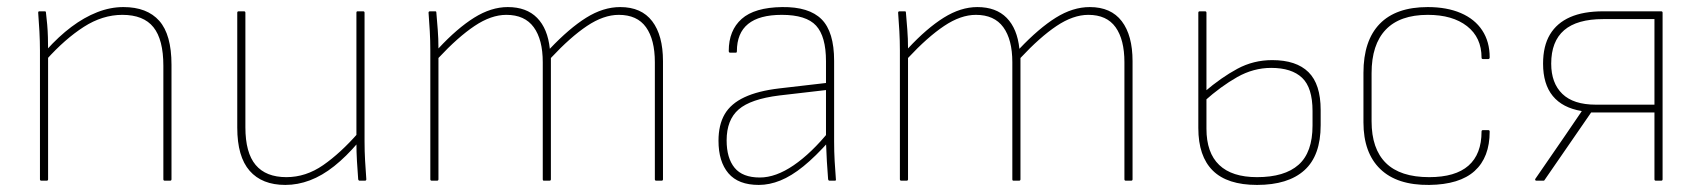

<svg xmlns="http://www.w3.org/2000/svg" viewBox="-20 -511 4815 543"><path d="M446 0Q442 0 442 -4V-325Q442 -399 414 -434Q386 -469 326 -469Q270 -469 217 -435Q164 -401 111 -342V-369Q146 -408 182 -435Q218 -462 255 -476.5Q292 -491 329 -491Q396 -491 430.5 -452Q465 -413 465 -328V-4Q465 0 461 0ZM97 0Q93 0 93 -4V-368Q93 -394 91.5 -422Q90 -450 88 -475Q88 -479 91 -479H107Q110 -479 110 -475Q112 -459 113.5 -441.5Q115 -424 115.5 -406Q116 -388 116 -370V-359V-4Q116 0 112 0Z M787 12Q721 12 686 -28Q651 -68 651 -150V-475Q651 -479 655 -479H670Q674 -479 674 -475V-151Q674 -79 703 -44.5Q732 -10 790 -10Q845 -10 894 -44Q943 -78 993 -135V-108Q959 -68 925 -41Q891 -14 856.5 -1Q822 12 787 12ZM997 0Q994 0 993 -4Q991 -30 989.5 -55.5Q988 -81 988 -108V-120V-475Q988 -479 991 -479H1007Q1011 -479 1011 -475V-111Q1011 -83 1012.5 -57Q1014 -31 1016 -4Q1016 0 1012 0Z M1201 0Q1197 0 1197 -4V-368Q1197 -396 1195.5 -422.5Q1194 -449 1192 -475Q1192 -479 1196 -479H1211Q1214 -479 1214 -476Q1216 -452 1218 -427Q1220 -402 1220 -374Q1273 -431 1321 -461Q1369 -491 1416 -491Q1469 -491 1499 -460.5Q1529 -430 1535 -373Q1590 -431 1638 -461Q1686 -491 1734 -491Q1794 -491 1824.5 -451Q1855 -411 1855 -338V-4Q1855 0 1851 0H1836Q1832 0 1832 -4V-335Q1832 -399 1807 -434Q1782 -469 1730 -469Q1687 -469 1640 -437.5Q1593 -406 1538 -347V-4Q1538 0 1534 0H1518Q1515 0 1515 -4V-335Q1515 -399 1489.5 -434Q1464 -469 1412 -469Q1369 -469 1322 -437.5Q1275 -406 1220 -347V-4Q1220 0 1216 0Z M2326 0Q2324 0 2323 -1.5Q2322 -3 2322 -4Q2320 -28 2318.5 -54.5Q2317 -81 2316 -109V-121V-338Q2316 -408 2288 -438.5Q2260 -469 2191 -469Q2064 -469 2064 -366Q2064 -362 2061 -362H2045Q2041 -362 2041 -367Q2041 -425 2077.5 -457.5Q2114 -490 2192 -491Q2268 -492 2303.5 -456.5Q2339 -421 2339 -339V-111Q2339 -82 2340.5 -55.5Q2342 -29 2344 -4Q2345 0 2341 0ZM2126 12Q2068 12 2040 -21Q2012 -54 2012 -113Q2012 -158 2029.5 -188Q2047 -218 2085.5 -236Q2124 -254 2184 -261L2322 -277V-257L2184 -241Q2103 -231 2069 -201.5Q2035 -172 2035 -114Q2035 -64 2057.5 -36.5Q2080 -9 2129 -9Q2174 -9 2224.5 -43.5Q2275 -78 2326 -141V-113Q2286 -68 2252 -40.5Q2218 -13 2187 -0.5Q2156 12 2126 12Z M2529 0Q2525 0 2525 -4V-368Q2525 -396 2523.5 -422.5Q2522 -449 2520 -475Q2520 -479 2524 -479H2539Q2542 -479 2542 -476Q2544 -452 2546 -427Q2548 -402 2548 -374Q2601 -431 2649 -461Q2697 -491 2744 -491Q2797 -491 2827 -460.5Q2857 -430 2863 -373Q2918 -431 2966 -461Q3014 -491 3062 -491Q3122 -491 3152.5 -451Q3183 -411 3183 -338V-4Q3183 0 3179 0H3164Q3160 0 3160 -4V-335Q3160 -399 3135 -434Q3110 -469 3058 -469Q3015 -469 2968 -437.5Q2921 -406 2866 -347V-4Q2866 0 2862 0H2846Q2843 0 2843 -4V-335Q2843 -399 2817.5 -434Q2792 -469 2740 -469Q2697 -469 2650 -437.5Q2603 -406 2548 -347V-4Q2548 0 2544 0Z M3535 12Q3451 12 3410 -28.5Q3369 -69 3369 -149V-475Q3369 -479 3373 -479H3388Q3392 -479 3392 -475V-147Q3392 -79 3428 -44.5Q3464 -10 3535 -10Q3613 -10 3652.5 -45Q3692 -80 3692 -156V-197Q3692 -263 3662.5 -291Q3633 -319 3575 -319Q3525 -319 3479 -293Q3433 -267 3386 -225V-251Q3434 -292 3479.5 -316.5Q3525 -341 3578 -341Q3646 -341 3680.5 -307Q3715 -273 3715 -200V-157Q3715 -71 3669 -29.5Q3623 12 3535 12Z M4022 12Q3931 13 3883.5 -33Q3836 -79 3836 -165V-305Q3836 -396 3882 -443.5Q3928 -491 4018 -491Q4072 -491 4111.5 -474Q4151 -457 4172 -425Q4193 -393 4193 -349Q4193 -344 4189 -344H4174Q4170 -344 4170 -348Q4170 -405 4129 -437Q4088 -469 4018 -469Q3939 -469 3899 -427Q3859 -385 3859 -304V-168Q3859 -90 3899.5 -50Q3940 -10 4022 -10Q4096 -10 4133 -42.5Q4170 -75 4170 -139Q4170 -143 4174 -143H4189Q4193 -143 4193 -139Q4193 -66 4150.5 -27.5Q4108 11 4022 12Z M4325 0Q4323 0 4322 -1.5Q4321 -3 4322 -5L4406 -127Q4418 -144 4429.5 -161.5Q4441 -179 4453 -196V-197Q4399 -206 4371.5 -239.5Q4344 -273 4344 -331Q4344 -381 4363.5 -413.5Q4383 -446 4420.5 -462.5Q4458 -479 4514 -479H4678Q4682 -479 4682 -475V-4Q4682 0 4678 0H4663Q4659 0 4659 -4V-193H4480L4349 -3Q4348 0 4345 0ZM4493 -215H4659V-457H4514Q4440 -457 4403.5 -425.5Q4367 -394 4367 -331Q4367 -276 4398.5 -245.5Q4430 -215 4493 -215Z"/></svg>

Font: Sofia Sans Thin
Style: Regular
Weight: 250
Designer: Botio Nikoltchev, Ani Petrova
Foundry: lettersoup
Version: Version 4.101